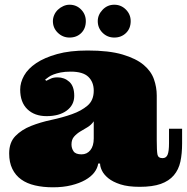

<svg xmlns="http://www.w3.org/2000/svg" viewBox="-20 -775 795 817"><path d="M280.8 -470.2Q255.9 -470.2 238 -466.6Q220.2 -462.9 207.5 -458Q194.8 -453.1 186.5 -447Q178.2 -440.9 171.9 -436L176.8 -431.2Q186 -436 197 -440.9Q208 -445.8 225.1 -445.8Q253.9 -445.8 274.9 -427Q295.9 -408.2 295.9 -367.2Q295.9 -328.1 263.9 -304.4Q231.9 -280.8 178.2 -280.8Q127 -280.8 96.4 -310.3Q65.9 -339.8 65.9 -394Q65.9 -423.8 82.5 -453.4Q99.1 -482.9 134 -506.3Q168.9 -529.8 222.9 -544.9Q276.9 -560.1 353 -560.1Q443.8 -560.1 501.5 -543Q559.1 -525.9 591.1 -499Q623 -472.2 635 -438Q647 -403.8 647 -369.1V-178.2Q647 -133.8 649.9 -117.9Q652.8 -102.1 671.9 -102.1Q687 -102.1 693.1 -116.5Q699.2 -130.9 699.2 -166V-227.1H754.9V-165Q754.9 -121.1 747.6 -87.2Q740.2 -53.2 719.7 -29.1Q699.2 -4.9 664.1 7.6Q628.9 20 574.2 20Q524.9 20 492.4 9.5Q460 -1 440.9 -16.6Q421.9 -32.2 413.8 -49.1Q405.8 -65.9 405.8 -79.1H397.9Q395 -59.1 381.1 -41Q367.2 -22.9 342.5 -9Q317.9 4.9 283.4 13.4Q249 22 205.1 22Q163.1 22 128.7 13.9Q94.2 5.9 70.1 -11.5Q45.9 -28.8 32.5 -56.4Q19 -84 19 -122.1Q19 -168.9 45.4 -196Q71.8 -223.1 111.8 -239Q151.9 -254.9 199 -264.9Q246.1 -274.9 286.1 -289.1Q326.2 -303.2 352.5 -325.7Q378.9 -348.1 378.9 -389.2Q378.9 -425.8 356 -448Q333 -470.2 280.8 -470.2ZM378.9 -258.8Q368.2 -243.2 352.1 -233.6Q335.9 -224.1 321 -215.1Q306.2 -206.1 295.2 -193.6Q284.2 -181.2 284.2 -160.2Q284.2 -144 293 -131.1Q301.8 -118.2 327.1 -118.2Q350.1 -118.2 364.5 -136Q378.9 -153.8 378.9 -186ZM205.1 -685.1Q205.1 -698.2 210.7 -711.2Q216.3 -724.1 226.3 -733.6Q236.3 -743.2 249.3 -749Q262.2 -754.9 275.9 -754.9Q305.2 -754.9 325.2 -734.4Q345.2 -713.9 345.2 -685.1Q345.2 -653.8 325.7 -634.5Q306.2 -615.2 275.9 -615.2Q247.1 -615.2 226.1 -635.5Q205.1 -655.8 205.1 -685.1ZM396 -685.1Q396 -711.9 416.5 -733.4Q437 -754.9 466.3 -754.9Q495.1 -754.9 515.6 -734.4Q536.1 -713.9 536.1 -685.1Q536.1 -653.8 516.1 -634.5Q496.1 -615.2 466.3 -615.2Q437 -615.2 416.5 -635.5Q396 -655.8 396 -685.1Z"/></svg>

Font: Ultra
Style: Regular
Weight: 400
Designer: Astigmatic (AOETI)
Foundry: Astigmatic (AOETI)
Version: Version 1.001